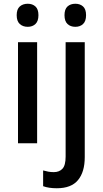

<svg xmlns="http://www.w3.org/2000/svg" viewBox="-20 -815 548 1024"><path d="M128 -795Q153 -795 169 -780.5Q185 -766 185 -734Q185 -702 169 -687Q153 -672 128 -672Q102 -672 85.5 -687Q69 -702 69 -734Q69 -766 85.5 -780.5Q102 -795 128 -795ZM178 -590V-51H76V-590ZM324 -734Q324 -766 340 -780.5Q356 -795 382 -795Q407 -795 423 -780.5Q439 -766 439 -734Q439 -702 423 -687Q407 -672 382 -672Q356 -672 340 -687Q324 -702 324 -734ZM283 189Q240 189 210 178V94Q224 98 237.5 100.5Q251 103 267 103Q296 103 313 85Q330 67 330 20V-590H432V23Q432 102 396 145.5Q360 189 283 189Z"/></svg>

Font: Noto Sans Tamil UI SemiCondensed Medium
Style: Regular
Weight: 500
Width: 4
Designer: Jelle Bosma - Monotype Design Team
Foundry: Monotype Imaging Inc.
Version: Version 2.004; ttfautohint (v1.8.4.7-5d5b)